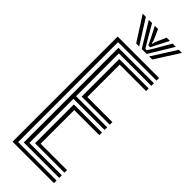

<svg xmlns="http://www.w3.org/2000/svg" viewBox="-317 -1008 1033 1033"><g transform="rotate(45 199.5 -491.0)"><path d="M55.5 0V-800H370.8V-780.2H78.2V-19.8H370.8V0ZM101.2 -39.8V-760.2H370.8V-740.5H124V-414.8H360.8V-394.8H124V-59.5H370.8V-39.8ZM147 -434.5V-720.5H370.8V-700.8H170V-454.5H360.8V-434.5ZM147 -79.5V-375H360.8V-355H170V-99.2H370.8V-79.5ZM63.8 -982.2H87.5L175.2 -844H152ZM110.2 -982.2H134.8L187.8 -890.8L208 -858.2H218L238.2 -890.5L291.2 -982.2H316L231.8 -844H194.5ZM156 -982.2H180.5L207 -921.8L210.8 -904.5H215.5L219.2 -921.8L246.2 -982.2H270.8L233 -909.2L220 -882.8H206L193.2 -909.2ZM338.5 -982.2H362.2L274 -844H250.8Z"/></g></svg>

Font: Big Shoulders Inline Text
Style: Bold
Weight: 700
Designer: Patric King
Foundry: XO Type Co
Version: Version 1.000